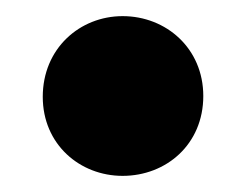

<svg xmlns="http://www.w3.org/2000/svg" viewBox="-20 -432 286 238"><path d="M232 -313C232 -253 186 -214 132 -214C79 -214 33 -253 33 -312C33 -372 79 -412 132 -412C186 -412 232 -372 232 -313Z"/></svg>

Font: Repo ExtraBold
Style: Bold
Weight: 700
Designer: Stefan Peev
Foundry: Context Ltd
Version: Version 1.502